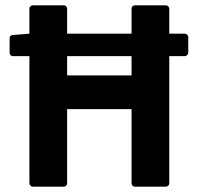

<svg xmlns="http://www.w3.org/2000/svg" viewBox="-20 -686 740 718"><path d="M472 -404H231V-476H472ZM684 -548C684 -553 679 -560 671 -560H613V-654C613 -659 608 -666 600 -666H484C479 -666 472 -662 472 -654V-560H231V-654C231 -659 227 -666 219 -666H103C98 -666 90 -662 90 -654V-560L27 -555C21 -555 16 -550 16 -543V-489C16 -484 20 -476 28 -476H90V0C90 5 95 12 103 12H219C224 12 231 8 231 0V-278H472V0C472 5 476 12 484 12H600C605 12 613 8 613 0V-476H671C676 -476 684 -481 684 -489Z"/></svg>

Font: Falling Sky
Style: Bd
Weight: 700
Designer: Paul D. Hunt
Foundry: Adobe Systems Incorporated
Version: Version 1.02